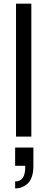

<svg xmlns="http://www.w3.org/2000/svg" viewBox="-20 -749 262 1053"><path d="M151.9 -729V0H67.9V-729ZM63 60.1H163.1V163.1Q163.1 251 104 275.9Q85.9 284.2 63 284.2V246.1Q120.1 246.1 118.2 164.1V160.2H63Z"/></svg>

Font: SolaimanLipi
Style: Normal
Weight: 400
Designer: Solaiman Karim
Foundry: Al Mamun Sumon
Version: Version 2.000